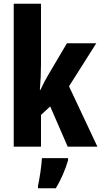

<svg xmlns="http://www.w3.org/2000/svg" viewBox="-20 -780 538 1021"><path d="M198 -442V-760H53V0H198V-169L247 -214L340 0H498L347 -321L492 -550H336L235 -379C223 -359 208 -331 195 -302H192C196 -347 198 -394 198 -442ZM342 72V61H203C201 101 190 173 182 208V221H277C304 176 327 124 342 72Z"/></svg>

Font: Noto Sans Khmer UI ExtraCondensed ExtraBold
Style: Regular
Weight: 800
Width: 2
Designer: Danh Hong and the Monotype Design Team
Foundry: Monotype Imaging Inc.
Version: Version 2.002